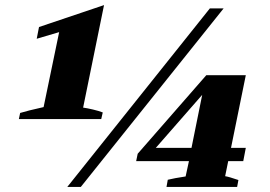

<svg xmlns="http://www.w3.org/2000/svg" viewBox="-20 -733 1059 753"><path d="M59 -290Q88 -299 151 -313L212 -607L124 -581L133 -627L388 -713L306 -311Q321 -309 344.5 -303.5Q368 -298 383 -292L377 -266H54ZM803 -700H857L297 0H244ZM520 -130 789 -438H944L886 -153H944L934 -101H875L863 -42Q877 -40 915 -27L910 0H633L638 -28Q662 -34 708 -41L721 -101H514ZM731 -153 773 -361 591 -153Z"/></svg>

Font: Trirong ExtraBold
Style: Italic
Weight: 800
Italic angle: -12°
Designer: Katatrad Team
Foundry: CadsonDemak
Version: Version 1.001